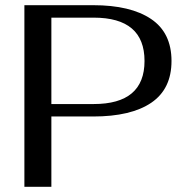

<svg xmlns="http://www.w3.org/2000/svg" viewBox="-20 -720 704 740"><path d="M74 -700H339Q483 -700 562 -647Q641 -594 641 -485Q641 -377 563 -324Q485 -271 339 -271H178V0H74ZM341 -319Q537 -319 537 -485Q537 -652 341 -652H178V-319Z"/></svg>

Font: Fahkwang
Style: Regular
Weight: 400
Version: Version 1.000; ttfautohint (v1.6)